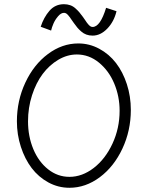

<svg xmlns="http://www.w3.org/2000/svg" viewBox="-20 -890 700 910"><path d="M418.9 -762.2Q414.1 -762.2 409.7 -764.6Q405.3 -767.1 400.4 -772.2Q395.5 -777.3 392.1 -782.2Q388.7 -787.1 382.6 -796.1Q376.5 -805.2 372.1 -811Q361.8 -824.7 356 -831.8Q350.1 -838.9 338.4 -849.6Q326.7 -860.4 313 -865.2Q299.3 -870.1 283.2 -870.1Q241.7 -870.1 214.6 -839.1Q187.5 -808.1 172.9 -763.2L222.2 -745.1Q225.6 -760.3 233.4 -778.3Q241.2 -796.4 255.1 -812.7Q269 -829.1 283.2 -829.1Q288.1 -829.1 292.5 -826.9Q296.9 -824.7 301.8 -819.3Q306.6 -814 310.1 -809.3Q313.5 -804.7 319.8 -795.4Q326.2 -786.1 330.1 -780.8Q339.8 -767.1 346.7 -759Q353.5 -751 364.7 -741Q376 -731 389.4 -726.1Q402.8 -721.2 418.9 -721.2Q456.5 -721.2 488.5 -754.4Q520.5 -787.6 532.2 -836.9L482.9 -853Q455.1 -762.2 418.9 -762.2ZM309.1 0Q385.7 0 452.9 -50Q520 -100.1 560.1 -185.5Q600.1 -271 600.1 -369.1Q600.1 -433.1 581.3 -491Q562.5 -548.8 529.8 -591.3Q497.1 -633.8 450.4 -658.9Q403.8 -684.1 351.1 -684.1Q274.4 -684.1 207.3 -634Q140.1 -584 100.1 -498.5Q60.1 -413.1 60.1 -314.9Q60.1 -252 78.9 -194.1Q97.7 -136.2 130.1 -93.5Q162.6 -50.8 209.2 -25.4Q255.9 0 309.1 0ZM344.2 -631.8Q401.9 -631.8 449 -593.3Q496.1 -554.7 521.5 -493.9Q546.9 -433.1 546.9 -365.2Q546.9 -282.2 513.2 -209.5Q479.5 -136.7 424.6 -94.2Q369.6 -51.8 309.1 -51.8Q253.4 -51.8 208.3 -87.4Q163.1 -123 137.9 -183.3Q112.8 -243.7 112.8 -314.9Q112.8 -379.4 131.8 -438.5Q150.9 -497.6 182.4 -539.6Q213.9 -581.5 256.3 -606.7Q298.8 -631.8 344.2 -631.8Z"/></svg>

Font: Comic Neue Angular
Style: Regular
Weight: 400
Designer: Craig Rozynski
Foundry: Craig Rozynski
Version: Version 2.003